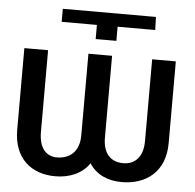

<svg xmlns="http://www.w3.org/2000/svg" viewBox="-52 -764 841 827"><g transform="rotate(5 369.0 -351.0)"><path d="M338.8 -655.2V-594.1H428.3V-655.2H590.9L589.1 -711.6H186.4V-655.2ZM36.2 -175.1C36.2 -51.5 113.3 9.9 216.3 9.9C279.1 9.9 332 -13.1 363.6 -58.9C393.1 -13.1 442.8 9.9 503.2 9.9C610.4 9.9 691.1 -51.5 691.1 -175.1V-528.4H588.8V-175.1C588.8 -104.8 552.9 -71.7 503.2 -71.7C450.3 -71.7 415.5 -104.8 415.5 -175.1V-528.4H313.2V-175.1C313.2 -104.8 272 -71.7 216.3 -71.7C170.5 -71.7 138.8 -105.1 138.8 -175.1V-528.4H36.2Z"/></g></svg>

Font: Margiela Sans Text
Style: Regular
Weight: 400
Designer: Stefan Endress, Andreas Faust
Version: Version 1.100;FEAKit 1.0